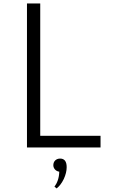

<svg xmlns="http://www.w3.org/2000/svg" viewBox="-20 -845 652 1100"><path d="M556 0V-67H210.5V-825H134.5V0ZM304.5 234.5C320.5 222 334 204 345.5 180.5C356.5 156.5 362 134 362 112.5C362 79 348.5 63.5 324.5 63.5C301 63.5 285.5 79.5 285.5 101.5C285.5 121 301 136.5 319.5 138.5C319 174 307.5 204 292 224.5Z"/></svg>

Font: Spartan
Style: Regular
Weight: 400
Designer: Matt Bailey, Mirko Velimirovic
Foundry: Matt Bailey
Version: Version 1.003